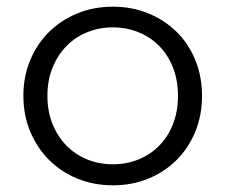

<svg xmlns="http://www.w3.org/2000/svg" viewBox="-20 -550 676 575"><path d="M50 -263Q50 -321 70.5 -370Q91 -419 127 -454.5Q163 -490 212 -510Q261 -530 318 -530Q375 -530 424 -510Q473 -490 509 -454.5Q545 -419 565 -370Q585 -321 585 -263Q585 -205 565 -156Q545 -107 509 -71Q473 -35 424 -15Q375 5 318 5Q261 5 212 -15Q163 -35 127 -71Q91 -107 70.5 -156Q50 -205 50 -263ZM513 -263Q513 -309 498.5 -346.5Q484 -384 458 -411Q432 -438 396 -453Q360 -468 318 -468Q276 -468 240 -453Q204 -438 178 -411Q152 -384 137 -346.5Q122 -309 122 -263Q122 -217 137 -179.5Q152 -142 178 -115Q204 -88 240 -73Q276 -58 318 -58Q360 -58 396 -73Q432 -88 458 -115Q484 -142 498.5 -179.5Q513 -217 513 -263Z"/></svg>

Font: CMG Sans
Style: Regular
Weight: 400
Designer: Julieta Ulanovsky
Foundry: Julieta Ulanovsky
Version: Version 7.200